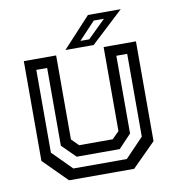

<svg xmlns="http://www.w3.org/2000/svg" viewBox="-78 -758 758 828"><g transform="rotate(-10 300.5 -344.0)"><path d="M158 0 55 -103V-540H196.5V-172L227 -141.5H374L404.5 -172V-540H546V-103L443 0ZM185 -47H419L499.5 -131V-493.5H452V-153L396.5 -94.5H208L149 -153V-493.5H101.5V-131ZM240 -556 362 -688H505.5L363.5 -556ZM310.5 -583.5H349L427 -660H382.5Z"/></g></svg>

Font: Tourney Medium
Style: Regular
Weight: 500
Designer: Tyler Finck
Foundry: Etcetera Type Co
Version: Version 1.015